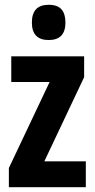

<svg xmlns="http://www.w3.org/2000/svg" viewBox="-20 -781 396 801"><path d="M338 0H17V-80L187 -439H27V-546H331V-459L165 -108H338ZM183 -761Q220 -761 236.5 -742Q253 -723 253 -687Q253 -614 183 -614Q113 -614 113 -687Q113 -761 183 -761Z"/></svg>

Font: Noto Sans Sinhala ExtraCondensed
Style: Bold
Weight: 700
Width: 2
Designer: Jelle Bosma - Monotype Design Team
Foundry: Monotype Imaging Inc.
Version: Version 2.006; ttfautohint (v1.8.4.7-5d5b)